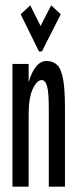

<svg xmlns="http://www.w3.org/2000/svg" viewBox="-20 -704 290 724"><path d="M27 0V-463H88V-394Q99 -432 116 -453Q133 -474 156 -474Q179 -474 194.5 -460Q210 -446 217.5 -408Q225 -370 225 -295V0H164V-293Q164 -356 157.5 -379Q151 -402 137 -402Q119 -402 103.5 -368.5Q88 -335 88 -273V0ZM94 -684 133 -606 173 -684 209 -650 138 -510H127L58 -650Z"/></svg>

Font: Inconsolata UltraCondensed SemiBold
Style: Regular
Weight: 600
Width: 1
Monospace: yes
Designer: Raph Levien, Cyreal, Brenton Simpson
Foundry: Raph Levien, Cyreal, Google
Version: Version 3.001; ttfautohint (v1.8.2.53-6de2)